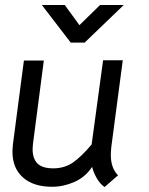

<svg xmlns="http://www.w3.org/2000/svg" viewBox="-20 -742 597 771"><path d="M30 -133Q30 -143 32 -163L76 -499H156L113 -169Q111 -151 111 -143Q111 -105 130.5 -85.5Q150 -66 194 -66Q239 -66 273 -89.5Q307 -113 348 -162L394 -500H473L427 -152Q425 -130 425 -120Q425 -67 454 -38L400 9Q382 -3 368.5 -26.5Q355 -50 350 -72Q323 -31 279 -11.5Q235 8 189 8Q114 8 72 -29.5Q30 -67 30 -133ZM148 -722H240L299 -641L382 -722H477L320 -571H264Z"/></svg>

Font: Bellota Text
Style: Bold Italic
Weight: 700
Italic angle: -7.5°
Designer: Kemie Guaida
Foundry: Kemie Guaida
Version: Version 4.001